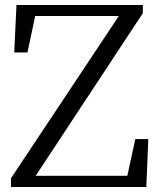

<svg xmlns="http://www.w3.org/2000/svg" viewBox="-20 -749 639 769"><path d="M522 -192H574L566 0H24V-35L456 -685H121L90 -539H37L46 -729H552V-696L123 -45H490Z"/></svg>

Font: Shippori Mincho TTF
Style: Regular
Weight: 400
Version: Version 2.100